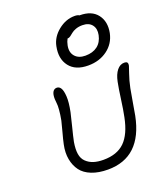

<svg xmlns="http://www.w3.org/2000/svg" viewBox="-170 -1141 1011 1183"><g transform="rotate(-20 336.0 -549.0)"><path d="M437 -712.9Q353.5 -712.9 314.7 -763.4Q275.9 -814 292 -892.1Q303.2 -948.7 353 -988.8Q402.8 -1028.8 460 -1028.8Q481.9 -1028.8 490.2 -1022H492.2Q570.3 -1022 606.7 -974.4Q643.1 -926.8 628.9 -855Q615.2 -790 562.7 -751.5Q510.3 -712.9 437 -712.9ZM358.9 -873Q350.1 -829.6 373.3 -802.7Q396.5 -775.9 440.9 -775.9Q489.7 -775.9 520.3 -799.3Q550.8 -822.8 560.1 -867.2Q568.4 -907.7 548.3 -933.3Q528.3 -959 485.8 -959Q461.9 -959 442.4 -951.9Q422.9 -944.8 413.1 -936Q403.3 -927.2 393.1 -920.2Q382.8 -913.1 375 -913.1H373Q363.3 -895.5 358.9 -873ZM332 -68.8Q270.5 -68.8 225.6 -86.7Q180.7 -104.5 157 -136.2Q133.3 -168 125 -211.9Q116.7 -255.9 127.9 -308.1Q133.8 -336.9 147.2 -385.5Q160.6 -434.1 164.1 -451.2Q171.4 -489.7 173.6 -518.8Q175.8 -547.9 173.8 -560.3Q171.9 -572.8 171.4 -588.4Q170.9 -604 172.9 -615.2Q179.7 -650.9 207 -650.9Q222.7 -650.9 232.7 -634.5Q242.7 -618.2 245.1 -580.3Q247.6 -542.5 234.9 -480Q230.5 -458.5 214.4 -395.5Q198.2 -332.5 191.9 -300.8Q184.1 -254.4 189.2 -222.7Q194.3 -190.9 214.8 -171.4Q235.4 -151.9 262.7 -143.3Q290 -134.8 326.2 -134.8Q415.5 -134.8 465.3 -183.3Q515.1 -231.9 536.1 -336.9Q545.4 -381.3 554.4 -448.7Q563.5 -516.1 571.8 -557.1Q581.1 -603 601.6 -628.4Q622.1 -653.8 649.9 -653.8Q663.1 -653.8 668.5 -647.7Q673.8 -641.6 670.9 -626Q669.4 -619.1 655.5 -580.1Q641.6 -541 631.8 -493.2Q626 -465.3 616.7 -407.7Q607.4 -350.1 602.1 -323.2Q551.3 -68.8 332 -68.8Z"/></g></svg>

Font: Shantell Sans Irregular Bouncy
Style: Italic
Weight: 300
Italic angle: -11.31°
Designer: Stephen Nixon, Anya Danilova, Shantell Martin
Foundry: Arrow Type
Version: Version 1.006;[9816181b4]